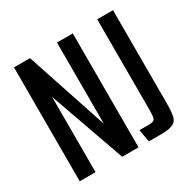

<svg xmlns="http://www.w3.org/2000/svg" viewBox="-140 -762 907 905"><g transform="rotate(-30 313.0 -310.0)"><path d="M45 0V-620H132L277 -184L278 -179L279 -178V-620H365V0H276L133 -404L131 -411V0ZM421 0 409 -68H460Q479 -68 487 -73Q495 -78 496.5 -93Q498 -108 498 -139V-620H584V-112Q584 -68 578.5 -43.5Q573 -19 552 -9.5Q531 0 486 0Z"/></g></svg>

Font: Smooch Sans Thin SemiBold
Style: Regular
Weight: 600
Version: Version 1.010